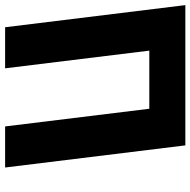

<svg xmlns="http://www.w3.org/2000/svg" viewBox="-28 -725 741 747"><g transform="rotate(90 342.5 -351.5)"><path d="M166 -561.9H392.1L460.9 -0.9H620.7L534.6 -702.1H374.8H148.7H-11.1L75 -0.9H234.8Z"/></g></svg>

Font: Hussar
Style: BdOpOblOne
Weight: 700
Foundry: Cannot Into Space Fonts
Version: Version 2.00